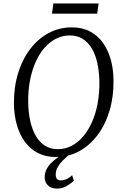

<svg xmlns="http://www.w3.org/2000/svg" viewBox="-20 -914 724 1130"><path d="M309 10Q248.5 10 202.8 -13.8Q157 -37.5 126 -80Q95 -122.5 79 -179.5Q63 -236.5 62 -302.5Q61 -399.5 86 -481.5Q111 -563.5 157 -624.5Q203 -685.5 265.8 -719.2Q328.5 -753 402.5 -753Q464 -753 509.8 -728.8Q555.5 -704.5 586 -661.8Q616.5 -619 632 -562.8Q647.5 -506.5 648 -442.5Q649.5 -346.5 625.2 -264.2Q601 -182 555.2 -120.5Q509.5 -59 446.8 -24.5Q384 10 309 10ZM320 -36Q362.5 -36 400.2 -55.2Q438 -74.5 468.5 -110Q499 -145.5 521 -194.5Q543 -243.5 554.2 -303.5Q565.5 -363.5 565 -431.5Q564 -493 552.8 -543.2Q541.5 -593.5 519.8 -629.8Q498 -666 465.8 -685.8Q433.5 -705.5 390.5 -705.5Q348 -705.5 310.2 -686.5Q272.5 -667.5 242 -632.8Q211.5 -598 189.8 -549.2Q168 -500.5 156.5 -440.8Q145 -381 146 -312.5Q147 -250.5 158.5 -199.8Q170 -149 192 -112.2Q214 -75.5 246 -55.8Q278 -36 320 -36ZM313 196Q280 195 261.5 176.5Q243 158 243 131.5Q243 105 253.2 84Q263.5 63 279.8 46.5Q296 30 315.8 16Q335.5 2 354.5 -10.5L376 -23L386.5 -4Q368 12.5 349.8 30.5Q331.5 48.5 319.8 69Q308 89.5 308 113Q308 130.5 315.2 139Q322.5 147.5 337 147.5Q354.5 147.5 372 139.8Q389.5 132 404.5 117L414.5 149.5Q397 167 370.8 181.8Q344.5 196.5 313 196ZM294 -893.5H560.5L552 -833.5H286Z"/></svg>

Font: Merriweather 28pt Light
Style: Italic
Weight: 300
Italic angle: -7.8°
Version: Version 2.101